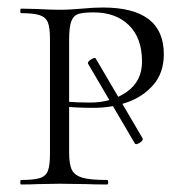

<svg xmlns="http://www.w3.org/2000/svg" viewBox="-20 -491 500 511"><path d="M214 -323Q214 -328 223.5 -333.5Q233 -339 235 -335L360 -122V-121Q360 -116 351 -110.5Q342 -105 339 -109L214 -322ZM265 -12Q268 -12 268 -6Q268 0 265 0Q230 0 211 -1L139 -2L80 -1Q64 0 36 0Q34 0 34 -6Q34 -12 36 -12Q70 -12 86 -17Q102 -22 107.5 -36.5Q113 -51 113 -81V-387Q113 -417 107.5 -431Q102 -445 86 -450.5Q70 -456 36 -456Q34 -456 34 -462Q34 -468 36 -468L80 -467Q116 -465 138 -465Q155 -465 170.5 -466Q186 -467 198 -468Q228 -471 254 -471Q416 -471 416 -347Q416 -297 388 -265Q360 -233 318 -218.5Q276 -204 230 -204Q181 -204 146 -208Q144 -208 144 -213Q144 -216 145.5 -219Q147 -222 149 -221Q184 -218 220 -218Q277 -218 317.5 -246.5Q358 -275 358 -327Q358 -390 323 -424Q288 -458 230 -458Q202 -458 189 -454Q176 -450 170 -435Q164 -420 164 -385V-85Q164 -53 171.5 -38.5Q179 -24 199.5 -18Q220 -12 265 -12Z"/></svg>

Font: Cormorant SC Light
Style: Regular
Weight: 300
Designer: Christian Thalmann (Catharsis Fonts)
Foundry: Catharsis Fonts
Version: Version 4.000